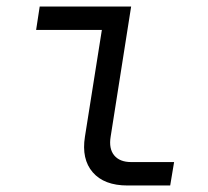

<svg xmlns="http://www.w3.org/2000/svg" viewBox="-20 -570 640 590"><path d="M372 0Q300 0 265 -40.5Q230 -81 241 -150L293 -478H91L102 -550H383L320 -150Q314 -113 331 -92.5Q348 -72 383 -72H515L503 0Z"/></svg>

Font: JetBrains Mono NL Light
Style: Italic
Weight: 300
Italic angle: -9°
Designer: Philipp Nurullin, Konstantin Bulenkov
Foundry: JetBrains
Version: Version 2.304; ttfautohint (v1.8.4.7-5d5b)